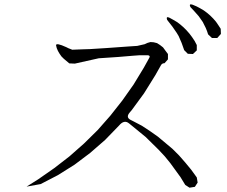

<svg xmlns="http://www.w3.org/2000/svg" viewBox="-20 -871 1040 878"><path d="M101.6 -17.6 154.3 -50.8 228.5 -102.5 297.9 -156.2 364.3 -214.8 426.8 -276.4 484.4 -341.8 539.1 -411.1 590.8 -484.4 637.7 -561.5 663.1 -607.4Q668 -616.2 657.2 -618.2H638.7H616.2L588.9 -616.2L519.5 -610.4L431.6 -604.5L322.3 -580.1L296.9 -581.1L271.5 -602.5L260.7 -613.3L252 -626L245.1 -637.7L239.3 -651.4L236.3 -664.1Q236.3 -676.8 283.2 -655.3L293 -650.4L310.5 -643.6L333 -644.5L359.4 -645.5L391.6 -646.5L468.8 -651.4L563.5 -658.2L607.4 -661.1L641.6 -668.9L654.3 -674.8L668 -678.7L682.6 -677.7L698.2 -673.8L711.9 -665L725.6 -654.3L736.3 -639.6L748 -624V-599.6L732.4 -582Q720.7 -582 715.8 -572.3L690.4 -527.3L638.7 -444.3L583 -368.2L572.3 -355.5Q553.7 -333 580.1 -321.3L589.8 -316.4L628.9 -295.9L666 -271.5L702.1 -246.1L768.6 -190.4L798.8 -160.2L827.1 -127.9L854.5 -94.7L879.9 -59.6L883.8 -36.1L871.1 -16.6L846.7 -12.7L827.1 -25.4L805.7 -60.5L758.8 -125L733.4 -156.2L705.1 -186.5L645.5 -245.1L570.3 -306.6Q547.9 -325.2 524.4 -296.9L460.9 -231.4L392.6 -171.9L321.3 -118.2L245.1 -70.3L166 -29.3ZM810.5 -674.8 803.7 -690.4 796.9 -706.1 788.1 -720.7 768.6 -749 744.1 -780.3Q738.3 -797.9 754.9 -790L772.5 -780.3L789.1 -770.5L804.7 -758.8L819.3 -746.1L833 -732.4L846.7 -716.8L858.4 -701.2L870.1 -683.6L879.9 -665V-640.6L862.3 -624L838.9 -625L822.3 -641.6L816.4 -658.2ZM920.9 -743.2 907.2 -770.5 888.7 -796.9 866.2 -822.3 850.6 -838.9Q842.8 -855.5 860.4 -849.6L878.9 -841.8L895.5 -833L912.1 -823.2L927.7 -811.5L941.4 -799.8L955.1 -786.1L967.8 -771.5L978.5 -755.9L989.3 -739.3L990.2 -715.8L973.6 -697.3H949.2L931.6 -713.9L926.8 -728.5Z"/></svg>

Font: B2 Hana
Style: Regular
Weight: 500
Version: 2020-08-05; (max)